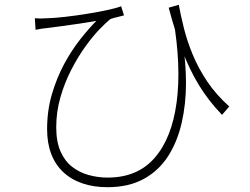

<svg xmlns="http://www.w3.org/2000/svg" viewBox="-20 -739 1040 799"><path d="M724 -719Q732 -675 745.5 -621Q759 -567 782.5 -510.5Q806 -454 843 -399Q880 -344 934 -296L904 -261Q848 -319 808 -384.5Q768 -450 738 -529.5Q708 -609 682 -707ZM125 -663Q146 -661 176 -663Q208 -664 252 -669Q296 -674 342 -681.5Q388 -689 426 -697Q464 -705 484 -713L496 -675Q486 -672 468.5 -668Q451 -664 440 -660Q423 -647 394.5 -617.5Q366 -588 335 -545Q304 -502 276.5 -448.5Q249 -395 231.5 -334.5Q214 -274 214 -209Q214 -149 232 -108.5Q250 -68 280.5 -44.5Q311 -21 349.5 -10.5Q388 0 428 0Q552 0 623.5 -82Q695 -164 715 -313Q735 -462 701 -662L739 -571Q754 -481 754 -393.5Q754 -306 736 -227.5Q718 -149 679.5 -89Q641 -29 578.5 5.5Q516 40 427 40Q369 40 322.5 24Q276 8 243 -23Q210 -54 193 -99Q176 -144 176 -201Q176 -279 196 -347Q216 -415 247 -472.5Q278 -530 314 -575.5Q350 -621 381 -652Q352 -647 313 -641Q274 -635 238.5 -630.5Q203 -626 182 -623Q169 -622 156 -620Q143 -618 128 -615Z"/></svg>

Font: Noto Sans SC ExtraLight
Style: Regular
Weight: 250
Designer: Ryoko NISHIZUKA 西塚涼子 (kana, bopomofo & ideographs); Paul D. Hunt (Latin, Greek & Cyrillic); Sandoll Communications 산돌커뮤니
Foundry: Adobe
Version: Version 2.004-H2;hotconv 1.0.118;makeotfexe 2.5.65603